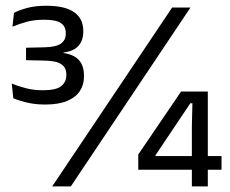

<svg xmlns="http://www.w3.org/2000/svg" viewBox="-20 -666 820 686"><path d="M141 -292.5Q104.5 -292.5 74.5 -300Q44.5 -307.5 27.5 -315L22 -367.5Q43 -358.5 71.8 -351Q100.5 -343.5 133 -343.5Q181 -343.5 199 -358.5Q217 -373.5 217 -397V-400Q217 -412 212.8 -421Q208.5 -430 199.5 -436.2Q190.5 -442.5 175.8 -445.8Q161 -449 139.5 -449.5L73 -451V-495.5L139 -497Q180 -498 197.5 -510.2Q215 -522.5 215 -545V-548.5Q215 -571 198 -583.2Q181 -595.5 137 -595.5Q101.5 -595.5 73.2 -587.5Q45 -579.5 24.5 -570.5L30 -620Q48.5 -630 77.8 -637.8Q107 -645.5 145 -645.5Q212 -645.5 244.8 -622.5Q277.5 -599.5 277.5 -556V-552Q277.5 -522.5 260.8 -502.8Q244 -483 207 -478.5L206.5 -472L205 -477Q244 -471.5 262 -451.2Q280 -431 280 -396.5V-391.5Q280 -363.5 265.5 -341Q251 -318.5 220.2 -305.5Q189.5 -292.5 141 -292.5ZM166.5 0 595 -639H660.5L233 0ZM665.5 0V-214.5L667.5 -297H660L536 -112V-91L508 -108.5H771.5V-59.5H474V-114L627 -339H722.5V0Z"/></svg>

Font: Anek Telugu Medium
Style: Regular
Weight: 400
Version: Version 1.003